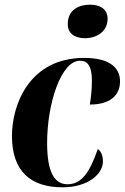

<svg xmlns="http://www.w3.org/2000/svg" viewBox="-20 -790 532 819"><path d="M342 -627C392 -627 439 -655 439 -710C439 -754 403 -770 364 -770C316 -770 269 -748 269 -687C269 -646 301 -627 342 -627ZM247 9C354 9 419 -47 419 -101C419 -132 408 -147 397 -154C363 -55 328 -4 268 -4C212 -4 181 -56 181 -180C181 -350 241 -531 321 -531C352 -531 372 -511 372 -446C372 -407 368 -373 363 -344C461 -344 492 -393 492 -443C492 -498 452 -543 339 -543C107 -543 31 -346 31 -210C31 -57 113 9 247 9Z"/></svg>

Font: Noto Serif Display Condensed ExtraBold
Style: Italic
Weight: 800
Width: 3
Italic angle: -12°
Designer: Monotype Design Team
Foundry: Monotype Imaging Inc.
Version: Version 2.009